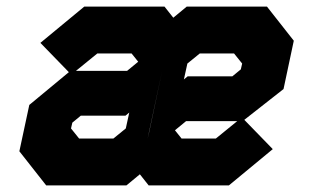

<svg xmlns="http://www.w3.org/2000/svg" viewBox="-20 -560 950 580"><path d="M119.5 0 38.5 -103 68.5 -243 188 -342 102 -430.5 234.5 -540H477L503.5 -506.5L544 -540H786.5L867.5 -437L836.5 -291L718 -198L804 -109.5L671.5 0H429L402.5 -33.5L362 0ZM377.5 -398.5H274L209.5 -346H364L397.5 -373.5ZM535.5 -320 547 -329.5H682L707.5 -350.5L711.5 -368L687 -398.5H583.5L546 -368ZM219 -141.5H322.5L360 -172L370.5 -220L359 -210.5H224L198.5 -189.5L194.5 -172ZM632 -141.5 696.5 -194H542L508.5 -166.5L528.5 -141.5ZM431 -163 469.5 -344.5 426 -141.5Z"/></svg>

Font: Tourney Expanded Black
Style: Italic
Weight: 900
Width: 7
Italic angle: -12°
Designer: Tyler Finck
Foundry: Etcetera Type Co
Version: Version 1.010; ttfautohint (v1.8.3)